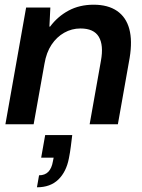

<svg xmlns="http://www.w3.org/2000/svg" viewBox="-20 -528 605 816"><path d="M3 0 91 -496H194L190 -415H193Q225 -458 271.5 -483Q318 -508 378 -508Q439 -508 477.5 -481.5Q516 -455 529.5 -405Q543 -355 531 -282L481 0H361L409 -270Q421 -336 400 -371.5Q379 -407 322 -407Q285 -407 253 -389Q221 -371 199 -338Q177 -305 169 -257L123 0ZM137 268 146 217Q171 217 185.5 202Q200 187 205 157L208 142H155L172 46H287Q284 70 281 94.5Q278 119 273 144Q262 202 228 235Q194 268 137 268Z"/></svg>

Font: DM Sans 36pt SemiBold
Style: Italic
Weight: 600
Italic angle: -10°
Designer: Colophon Foundry, Jonny Pinhorn
Foundry: Colophon Foundry
Version: Version 4.004;gftools[0.9.30]